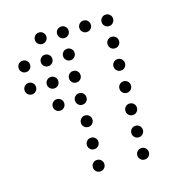

<svg xmlns="http://www.w3.org/2000/svg" viewBox="-99 -767 797 834"><g transform="rotate(-15 300.0 -350.0)"><path d="M149 -676Q139 -676 131.5 -668.5Q124 -661 124 -651V-649Q124 -639 131.5 -631.5Q139 -624 149 -624H151Q161 -624 168.5 -631.5Q176 -639 176 -649V-651Q176 -661 168.5 -668.5Q161 -676 151 -676ZM249 -676Q239 -676 231.5 -668.5Q224 -661 224 -651V-649Q224 -639 231.5 -631.5Q239 -624 249 -624H251Q261 -624 268.5 -631.5Q276 -639 276 -649V-651Q276 -661 268.5 -668.5Q261 -676 251 -676ZM349 -676Q339 -676 331.5 -668.5Q324 -661 324 -651V-649Q324 -639 331.5 -631.5Q339 -624 349 -624H351Q361 -624 368.5 -631.5Q376 -639 376 -649V-651Q376 -661 368.5 -668.5Q361 -676 351 -676ZM449 -676Q439 -676 431.5 -668.5Q424 -661 424 -651V-649Q424 -639 431.5 -631.5Q439 -624 449 -624H451Q461 -624 468.5 -631.5Q476 -639 476 -649V-651Q476 -661 468.5 -668.5Q461 -676 451 -676ZM49 -576Q39 -576 31.5 -568.5Q24 -561 24 -551V-549Q24 -539 31.5 -531.5Q39 -524 49 -524H51Q61 -524 68.5 -531.5Q76 -539 76 -549V-551Q76 -561 68.5 -568.5Q61 -576 51 -576ZM149 -576Q139 -576 131.5 -568.5Q124 -561 124 -551V-549Q124 -539 131.5 -531.5Q139 -524 149 -524H151Q161 -524 168.5 -531.5Q176 -539 176 -549V-551Q176 -561 168.5 -568.5Q161 -576 151 -576ZM249 -576Q239 -576 231.5 -568.5Q224 -561 224 -551V-549Q224 -539 231.5 -531.5Q239 -524 249 -524H251Q261 -524 268.5 -531.5Q276 -539 276 -549V-551Q276 -561 268.5 -568.5Q261 -576 251 -576ZM449 -576Q439 -576 431.5 -568.5Q424 -561 424 -551V-549Q424 -539 431.5 -531.5Q439 -524 449 -524H451Q461 -524 468.5 -531.5Q476 -539 476 -549V-551Q476 -561 468.5 -568.5Q461 -576 451 -576ZM49 -476Q39 -476 31.5 -468.5Q24 -461 24 -451V-449Q24 -439 31.5 -431.5Q39 -424 49 -424H51Q61 -424 68.5 -431.5Q76 -439 76 -449V-451Q76 -461 68.5 -468.5Q61 -476 51 -476ZM149 -476Q139 -476 131.5 -468.5Q124 -461 124 -451V-449Q124 -439 131.5 -431.5Q139 -424 149 -424H151Q161 -424 168.5 -431.5Q176 -439 176 -449V-451Q176 -461 168.5 -468.5Q161 -476 151 -476ZM249 -476Q239 -476 231.5 -468.5Q224 -461 224 -451V-449Q224 -439 231.5 -431.5Q239 -424 249 -424H251Q261 -424 268.5 -431.5Q276 -439 276 -449V-451Q276 -461 268.5 -468.5Q261 -476 251 -476ZM449 -476Q439 -476 431.5 -468.5Q424 -461 424 -451V-449Q424 -439 431.5 -431.5Q439 -424 449 -424H451Q461 -424 468.5 -431.5Q476 -439 476 -449V-451Q476 -461 468.5 -468.5Q461 -476 451 -476ZM149 -376Q139 -376 131.5 -368.5Q124 -361 124 -351V-349Q124 -339 131.5 -331.5Q139 -324 149 -324H151Q161 -324 168.5 -331.5Q176 -339 176 -349V-351Q176 -361 168.5 -368.5Q161 -376 151 -376ZM249 -376Q239 -376 231.5 -368.5Q224 -361 224 -351V-349Q224 -339 231.5 -331.5Q239 -324 249 -324H251Q261 -324 268.5 -331.5Q276 -339 276 -349V-351Q276 -361 268.5 -368.5Q261 -376 251 -376ZM449 -376Q439 -376 431.5 -368.5Q424 -361 424 -351V-349Q424 -339 431.5 -331.5Q439 -324 449 -324H451Q461 -324 468.5 -331.5Q476 -339 476 -349V-351Q476 -361 468.5 -368.5Q461 -376 451 -376ZM249 -276Q239 -276 231.5 -268.5Q224 -261 224 -251V-249Q224 -239 231.5 -231.5Q239 -224 249 -224H251Q261 -224 268.5 -231.5Q276 -239 276 -249V-251Q276 -261 268.5 -268.5Q261 -276 251 -276ZM449 -276Q439 -276 431.5 -268.5Q424 -261 424 -251V-249Q424 -239 431.5 -231.5Q439 -224 449 -224H451Q461 -224 468.5 -231.5Q476 -239 476 -249V-251Q476 -261 468.5 -268.5Q461 -276 451 -276ZM249 -176Q239 -176 231.5 -168.5Q224 -161 224 -151V-149Q224 -139 231.5 -131.5Q239 -124 249 -124H251Q261 -124 268.5 -131.5Q276 -139 276 -149V-151Q276 -161 268.5 -168.5Q261 -176 251 -176ZM449 -176Q439 -176 431.5 -168.5Q424 -161 424 -151V-149Q424 -139 431.5 -131.5Q439 -124 449 -124H451Q461 -124 468.5 -131.5Q476 -139 476 -149V-151Q476 -161 468.5 -168.5Q461 -176 451 -176ZM249 -76Q239 -76 231.5 -68.5Q224 -61 224 -51V-49Q224 -39 231.5 -31.5Q239 -24 249 -24H251Q261 -24 268.5 -31.5Q276 -39 276 -49V-51Q276 -61 268.5 -68.5Q261 -76 251 -76ZM449 -76Q439 -76 431.5 -68.5Q424 -61 424 -51V-49Q424 -39 431.5 -31.5Q439 -24 449 -24H451Q461 -24 468.5 -31.5Q476 -39 476 -49V-51Q476 -61 468.5 -68.5Q461 -76 451 -76Z"/></g></svg>

Font: Doto Rounded
Style: Regular
Weight: 400
Monospace: yes
Version: Version 1.000